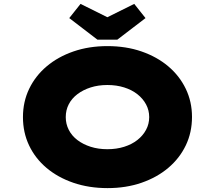

<svg xmlns="http://www.w3.org/2000/svg" viewBox="-20 -957 1104 987"><path d="M533 10Q437 10 357 -17.5Q277 -45 219 -94Q161 -143 129.5 -209.5Q98 -276 98 -355Q98 -434 130 -500.5Q162 -567 220 -616Q278 -665 357.5 -692.5Q437 -720 532 -720Q628 -720 707.5 -692.5Q787 -665 845 -616Q903 -567 935 -500.5Q967 -434 967 -356Q967 -276 935 -209.5Q903 -143 845 -94Q787 -45 707.5 -17.5Q628 10 533 10ZM532 -190Q579 -190 618.5 -202.5Q658 -215 686.5 -237.5Q715 -260 731 -290Q747 -320 747 -355Q747 -390 731 -420Q715 -450 686.5 -472.5Q658 -495 618.5 -507.5Q579 -520 532 -520Q485 -520 446 -507.5Q407 -495 378 -473Q349 -451 333.5 -421Q318 -391 318 -355Q318 -320 333.5 -289.5Q349 -259 378 -237Q407 -215 446 -202.5Q485 -190 532 -190ZM481 -753 336 -864 394 -937 547 -861H517L670 -937L728 -864L583 -753Z"/></svg>

Font: Lexend Peta Black
Style: Regular
Weight: 900
Version: Version 1.007